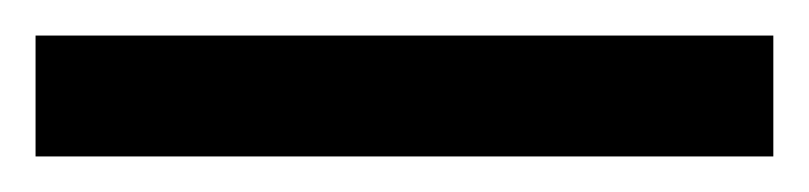

<svg xmlns="http://www.w3.org/2000/svg" viewBox="-22 70 455 108"><path d="M-2 158V90H413V158Z"/></svg>

Font: guzrati115
Style: Regular
Weight: 400
Designer: Jelle Bosma - Monotype Design Team, Universal Thirst
Foundry: Monotype Imaging Inc.
Version: Version 2.102